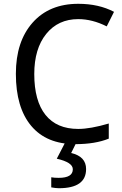

<svg xmlns="http://www.w3.org/2000/svg" viewBox="-20 -744 640 1004"><path d="M548.8 -98.1V-19Q477.5 9.8 374 9.8Q223.1 9.8 143.1 -85.9Q63 -181.6 63 -357.9Q63 -526.9 150.4 -625.5Q237.8 -724.1 389.2 -724.1Q496.6 -724.1 576.2 -682.1L538.1 -606Q462.9 -644 389.2 -644Q284.2 -644 221.7 -566.7Q159.2 -489.3 159.2 -356.9Q159.2 -216.8 217.8 -143.3Q276.4 -69.8 389.2 -69.8Q452.6 -69.8 548.8 -98.1ZM248 235.8V183.1Q264.2 186 287.1 186Q360.8 186 360.8 141.1Q360.8 105 276.9 85.9L321.3 0H379.9L352.1 56.2Q430.2 74.2 430.2 140.1Q430.2 240.2 288.1 240.2Q271.5 240.2 248 235.8Z"/></svg>

Font: Droid Sans Mono
Style: Regular
Weight: 400
Monospace: yes
Version: Version 1.00 build 112